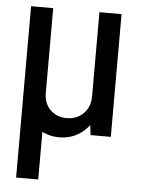

<svg xmlns="http://www.w3.org/2000/svg" viewBox="-51 -546 580 787"><g transform="rotate(5 238.5 -152.5)"><path d="M333.8 0 326.2 -66.2V-505H417.2V0ZM136 -156Q136 -113.8 162.4 -87.2Q188.8 -60.8 229.5 -60.8L206.5 20.2Q160.2 20.2 123.8 -2.8Q87.2 -25.8 66.1 -65.8Q45 -105.8 45 -156ZM366.2 -158.5Q366.2 -107.5 345.5 -67Q324.8 -26.5 288.4 -3.1Q252 20.2 206.5 20.2L229.5 -60.8Q272 -60.8 299.1 -88Q326.2 -115.2 326.2 -158.5ZM45 200V-505H136V200Z"/></g></svg>

Font: Akshar Light
Style: Regular
Weight: 300
Designer: Tall Chai
Foundry: Tall Chai
Version: Version 1.100